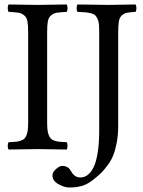

<svg xmlns="http://www.w3.org/2000/svg" viewBox="-20 -667 638 859"><path d="M508.8 -522.9V-103Q508.8 -62 502 -27.3Q495.1 7.3 486.1 29.3Q477.1 51.3 461.2 72.5Q445.3 93.8 435.1 104Q424.8 114.3 407.2 128.9Q377.9 154.3 351.8 163.1Q325.7 171.9 290 171.9Q268.1 171.9 241.5 157Q214.8 142.1 214.8 118.2Q214.8 103 230.7 89.1Q246.6 75.2 258.8 75.2Q269.5 75.2 277.6 79.1Q285.6 83 289.1 86.7Q292.5 90.3 297.6 98.6Q302.7 106.9 304.2 108.9Q317.9 127 338.9 127Q350.1 127 360.6 122.8Q371.1 118.7 383.1 105.2Q395 91.8 403.6 70.1Q412.1 48.3 418 9.5Q423.8 -29.3 423.8 -81.1V-522.9Q423.8 -544.4 422.6 -558.3Q421.4 -572.3 416.3 -582.8Q411.1 -593.3 405.8 -598.6Q400.4 -604 387.7 -607.4Q375 -610.8 362.5 -611.8Q350.1 -612.8 327.1 -613.8Q322.8 -618.2 322.8 -630.4Q322.8 -642.6 327.1 -647Q426.8 -645 465.8 -645Q488.3 -645 585.9 -647Q590.3 -642.6 590.3 -630.4Q590.3 -618.2 585.9 -613.8Q560.1 -612.3 547.9 -609.9Q535.6 -607.4 525.4 -598.4Q515.1 -589.4 512 -572Q508.8 -554.7 508.8 -522.9ZM190.9 -122.1Q190.9 -100.6 192.4 -86.7Q193.8 -72.8 198.2 -62.3Q202.6 -51.8 208 -46.4Q213.4 -41 224.6 -37.4Q235.8 -33.7 246.8 -32.7Q257.8 -31.7 277.8 -30.8Q282.2 -26.4 282.2 -14.4Q282.2 -2.4 277.8 2Q178.2 0 148.9 0Q116.7 0 19 2Q14.6 -2.4 14.6 -14.4Q14.6 -26.4 19 -30.8Q39.1 -31.7 50 -32.7Q61 -33.7 72.3 -37.4Q83.5 -41 88.9 -46.4Q94.2 -51.8 98.6 -62.3Q103 -72.8 104.5 -86.7Q106 -100.6 106 -122.1V-522.9Q106 -554.7 102.8 -571.8Q99.6 -588.9 88.1 -598.4Q76.7 -607.9 62.7 -610.1Q48.8 -612.3 19 -613.8Q14.6 -618.2 14.6 -630.4Q14.6 -642.6 19 -647Q118.7 -645 147.9 -645Q180.2 -645 277.8 -647Q282.2 -642.6 282.2 -630.4Q282.2 -618.2 277.8 -613.8Q248 -612.3 234.1 -610.1Q220.2 -607.9 208.7 -598.4Q197.3 -588.9 194.1 -571.8Q190.9 -554.7 190.9 -522.9Z"/></svg>

Font: Linux Libertine G
Style: Regular
Weight: 400
Designer: Philipp H. Poll
Foundry: Philipp H. Poll
Version: Version 4.7.5